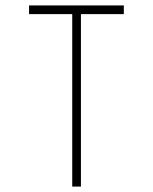

<svg xmlns="http://www.w3.org/2000/svg" viewBox="-20 -687 562 707"><path d="M436 -667V-635H278V0H246V-635H87V-667Z"/></svg>

Font: Zector
Style: Regular
Weight: 400
Designer: GGBot
Version: 0.72